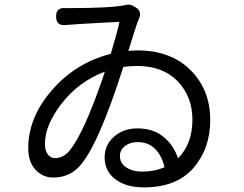

<svg xmlns="http://www.w3.org/2000/svg" viewBox="-20 -770 1040 820"><path d="M682.6 -55.7Q671.9 -103.5 643.1 -133.3Q614.3 -163.1 568.4 -163.1Q535.2 -163.1 513.7 -146.5Q492.2 -129.9 492.2 -103.5Q492.2 -73.2 519 -55.2Q545.9 -37.1 587.9 -37.1Q639.6 -37.1 682.6 -55.7ZM241.2 -325.2Q171.9 -234.4 171.9 -155.3Q171.9 -127 184.1 -110.8Q196.3 -94.7 214.8 -94.7Q247.1 -94.7 273.4 -122.1Q327.1 -185.5 393.6 -366.2Q419.9 -436.5 427.7 -463.9Q315.4 -421.9 241.2 -325.2ZM564.5 -667Q545.9 -610.4 528.3 -552.7Q553.7 -554.7 567.4 -554.7Q709 -554.7 793.5 -470.7Q877.9 -386.7 877.9 -257.8Q877.9 -135.7 806.2 -52.7Q734.4 30.3 593.8 30.3Q518.6 30.3 472.7 -4.4Q426.8 -39.1 426.8 -97.7Q426.8 -151.4 467.3 -186.5Q507.8 -221.7 566.4 -221.7Q633.8 -221.7 677.7 -186Q721.7 -150.4 740.2 -93.8Q801.8 -155.3 801.8 -258.8Q801.8 -357.4 738.8 -422.9Q675.8 -488.3 565.4 -488.3Q542 -488.3 506.8 -484.4Q398.4 -144.5 318.4 -58.6Q274.4 -11.7 207 -11.7Q163.1 -11.7 131.8 -44.9Q100.6 -78.1 100.6 -137.7Q100.6 -268.6 202.1 -385.3Q303.7 -502 453.1 -540Q480.5 -630.9 490.2 -676.8Q488.3 -676.8 397 -671.9Q305.7 -667 259.8 -663.1Q220.7 -659.2 219.7 -697.3Q218.8 -718.8 229 -728Q239.3 -737.3 261.7 -735.4H280.3Q451.2 -735.4 514.6 -748Q536.1 -754.9 556.6 -740.2L565.4 -734.4Q574.2 -727.5 576.7 -718.3Q579.1 -709 577.6 -702.6Q576.2 -696.3 570.8 -683.1Q565.4 -669.9 564.5 -667Z"/></svg>

Font: GenSenMaruGothic TW TTF Regular
Style: Regular
Weight: 400
Version: Version 1.301